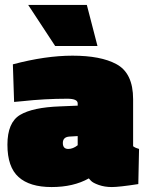

<svg xmlns="http://www.w3.org/2000/svg" viewBox="-20 -743 597 776"><path d="M518 -342V-152Q527 -145 542 -141L539 1Q461 13 432 13Q403 13 379 4.5Q355 -4 347 -13L339 -22Q277 13 188.5 13Q100 13 55 -27.5Q10 -68 10 -158Q10 -248 61 -278.5Q112 -309 222 -313L294 -316V-325Q294 -344 252 -344Q161 -344 70 -334L37 -331L32 -483Q164 -518 273 -518Q387 -518 450 -484Q518 -448 518 -342ZM256 -141Q275 -141 294 -156V-193L260 -191Q234 -189 234 -165Q234 -141 256 -141ZM94 -723H331L374 -557H203Z"/></svg>

Font: Titillium Web Black
Style: Regular
Weight: 900
Version: Version 1.002;PS 35.000;hotconv 1.0.70;makeotf.lib2.5.55311